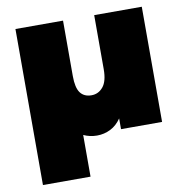

<svg xmlns="http://www.w3.org/2000/svg" viewBox="-82 -625 864 898"><g transform="rotate(-10 350.0 -176.5)"><path d="M650 -547V0H455V-51Q434 -20 404 -5Q374 10 340 10Q306 10 276 -4V194H50V-547H276V-284Q276 -228 294 -204Q312 -180 347 -180Q380 -180 402 -206.5Q424 -233 424 -290V-547Z"/></g></svg>

Font: Montserrat Alternates Black
Style: Regular
Weight: 900
Designer: Julieta Ulanovsky
Foundry: Julieta Ulanovsky
Version: Version 7.200